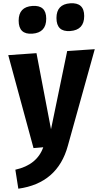

<svg xmlns="http://www.w3.org/2000/svg" viewBox="-20 -889 623 1163"><path d="M260 -776Q260 -691 176 -685Q93 -679 93 -764Q93 -847 176 -853Q260 -859 260 -776ZM490 -792Q490 -707 405 -701Q322 -695 322 -780Q322 -863 405 -869Q490 -875 490 -792ZM391 -6Q329 221 91 254L73 139Q204 110 242 3L183 8L30 -555L201 -567L289 -106L387 -580L554 -591Z"/></svg>

Font: Xiangcui Wave Sans Xiangcui Wave Sans
Style: Regular
Weight: 800
Width: 3
Version: Version 0.920;March 28, 2024;FontCreator 14.0.0.2814 64-bit